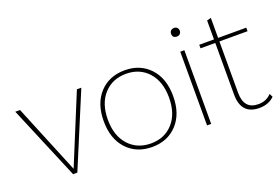

<svg xmlns="http://www.w3.org/2000/svg" viewBox="-91 -935 1782 1224"><g transform="rotate(-20 799.5 -323.0)"><path d="M438 -500H468L259 0H230L20 -500H52L245 -31Z M765 -510Q870 -510 935 -440Q1000 -370 1000 -250Q1000 -130 935 -60Q870 10 765 10Q659 10 594 -60Q529 -130 529 -250Q529 -370 594 -440Q659 -510 765 -510ZM915 -422.5Q858 -486 765 -486Q672 -486 614.5 -422.5Q557 -359 557 -250Q557 -141 614.5 -77.5Q672 -14 765 -14Q858 -14 915 -77.5Q972 -141 972 -250Q972 -359 915 -422.5Z M1153 -598Q1123 -598 1123 -627Q1123 -640 1131.5 -648Q1140 -656 1153 -656Q1166 -656 1174 -648Q1182 -640 1182 -627Q1182 -614 1174 -606Q1166 -598 1153 -598ZM1167 -500V0H1139V-500Z M1582 -52 1594 -29Q1555 10 1492 10Q1368 10 1368 -126V-476H1268V-500H1368V-628L1396 -636V-500H1587V-476H1396V-128Q1396 -15 1494 -15Q1548 -15 1582 -52Z"/></g></svg>

Font: Elaine Sans ExtraLight
Style: Regular
Weight: 275
Designer: Wei Huang
Foundry: Wei Huang
Version: Version 2.001;December 24, 2019;FontCreator 12.0.0.2547 64-b